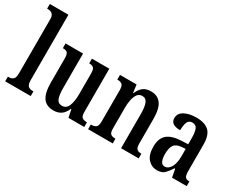

<svg xmlns="http://www.w3.org/2000/svg" viewBox="-98 -1192 2020 1634"><g transform="rotate(30 912.5 -375.0)"><path d="M13 0V-46H23Q49 -46 65 -60Q81 -74 81 -119V-649Q81 -677 71.5 -691Q62 -705 48.5 -709.5Q35 -714 23 -714H13V-760H196V-119Q196 -74 212 -60Q228 -46 255 -46H264V0Z M492 10Q421 10 388 -37Q355 -84 355 -187V-421Q355 -464 342 -477Q329 -490 300 -490H297V-536H469V-200Q469 -130 482.5 -95.5Q496 -61 535 -61Q577 -61 595 -105Q613 -149 613 -220V-421Q613 -467 598 -478.5Q583 -490 559 -490H556V-536H727V-112Q727 -68 743.5 -57Q760 -46 784 -46H790V0H635L619 -77H615Q594 -29 563.5 -9.5Q533 10 492 10Z M828 0V-46H834Q861 -46 878 -58.5Q895 -71 895 -117V-423Q895 -466 878.5 -478Q862 -490 836 -490H832V-536H995L1005 -459H1009Q1028 -504 1057 -525.5Q1086 -547 1133 -547Q1198 -547 1232 -500.5Q1266 -454 1266 -352V-118Q1266 -71 1280 -58.5Q1294 -46 1321 -46H1325V0H1152V-339Q1152 -403 1138 -439.5Q1124 -476 1088 -476Q1057 -476 1040 -453Q1023 -430 1015.5 -393.5Q1008 -357 1008 -316V-113Q1008 -69 1023.5 -57.5Q1039 -46 1066 -46H1070V0Z M1508 10Q1456 10 1419.5 -29.5Q1383 -69 1383 -151Q1383 -232 1428 -270Q1473 -308 1564 -312L1630 -315V-373Q1630 -430 1618 -461.5Q1606 -493 1570 -493Q1536 -493 1523.5 -464Q1511 -435 1511 -384Q1416 -384 1416 -449Q1416 -497 1462.5 -522Q1509 -547 1579 -547Q1661 -547 1702.5 -508.5Q1744 -470 1744 -375V-118Q1744 -76 1755 -61Q1766 -46 1794 -46H1797V0H1653L1638 -79H1631Q1605 -38 1580.5 -14Q1556 10 1508 10ZM1549 -50Q1586 -50 1608.5 -90Q1631 -130 1631 -191V-270L1593 -267Q1540 -263 1520 -233Q1500 -203 1500 -146Q1500 -102 1512 -76Q1524 -50 1549 -50Z"/></g></svg>

Font: Noto Serif Devanagari ExtraCondensed SemiBold
Style: Regular
Weight: 600
Width: 2
Designer: Universal Thirst, Indian Type Foundry and the Monotype Design Team
Foundry: Monotype Imaging Inc.
Version: Version 2.004; ttfautohint (v1.8.4.7-5d5b)